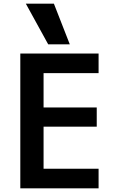

<svg xmlns="http://www.w3.org/2000/svg" viewBox="-20 -1020 640 1040"><path d="M90 0V-730H514V-624H216V-438H504V-334H216V-106H514V0ZM241 -780 120 -1000H272L358 -780Z"/></svg>

Font: M PLUS Code Latin Expanded SemiBold
Style: Regular
Weight: 600
Width: 7
Designer: Coji Morishita
Foundry: UNDERFOREST DESIGN
Version: Version 1.002; ttfautohint (v1.8.3)